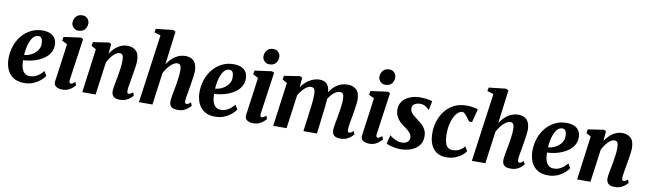

<svg xmlns="http://www.w3.org/2000/svg" viewBox="-44 -1422 6856 2037"><g transform="rotate(10 3384.5 -403.0)"><path d="M455 -104Q442 -82.5 412.2 -55.8Q382.5 -29 337.8 -8.8Q293 11.5 234 11.5Q177 11.5 137.8 -7.5Q98.5 -26.5 74.2 -58.8Q50 -91 39 -131Q28 -171 27.5 -212.5Q27.5 -289.5 50.5 -354.8Q73.5 -420 115.2 -468.5Q157 -517 212.8 -544Q268.5 -571 334 -571Q387 -571 420.5 -554.8Q454 -538.5 470.2 -510.5Q486.5 -482.5 487.5 -448Q488.5 -400 468.8 -363.5Q449 -327 415.8 -301.2Q382.5 -275.5 342 -258.8Q301.5 -242 260.2 -234Q219 -226 183.5 -225Q183.5 -188.5 189.2 -160Q195 -131.5 207 -111.5Q219 -91.5 237 -81Q255 -70.5 278.5 -70.5Q315 -70.5 342.5 -82.8Q370 -95 390.8 -113.8Q411.5 -132.5 426.5 -151ZM301.5 -505.5Q271 -505.5 249.8 -484.2Q228.5 -463 214.5 -428.8Q200.5 -394.5 193.2 -355.5Q186 -316.5 184 -281.5Q203 -282.5 225.8 -289.2Q248.5 -296 270.2 -308.8Q292 -321.5 310 -340Q328 -358.5 338.2 -382.5Q348.5 -406.5 347 -436Q346 -470.5 334.5 -488Q323 -505.5 301.5 -505.5Z M646.5 10Q615 10 594 1Q573 -8 563.5 -23.8Q554 -39.5 556.5 -60.5Q559.5 -83.5 564 -115Q568.5 -146.5 573.8 -185.8Q579 -225 585.5 -270.8Q592 -316.5 598.8 -367.2Q605.5 -418 612.5 -472.5L555.5 -501.5L563 -542.5L746 -567.5L771.5 -556L707.5 -105.5Q705 -87.5 709.2 -78Q713.5 -68.5 724 -68.5Q733 -68.5 743.2 -74Q753.5 -79.5 770.5 -93L783.5 -60Q778 -53 760.8 -36Q743.5 -19 714.8 -4.5Q686 10 646.5 10ZM703.5 -635Q673 -635 650.5 -658.8Q628 -682.5 630 -712.5Q632 -750.5 655.5 -776.8Q679 -803 720.5 -803Q756.5 -803 777 -780.2Q797.5 -757.5 797.5 -729Q797 -690 774 -662.5Q751 -635 703.5 -635Z M1064.5 -450.5Q1081.5 -476 1101.5 -497.5Q1121.5 -519 1144.5 -535Q1167.5 -551 1193.8 -559.5Q1220 -568 1249 -568Q1305 -568 1340.5 -535.5Q1376 -503 1376 -420.5Q1376 -404.5 1371.8 -373.5Q1367.5 -342.5 1361.8 -308.2Q1356 -274 1351.5 -247Q1347.5 -222 1342.5 -194.5Q1337.5 -167 1333.8 -141.5Q1330 -116 1330 -97.5Q1330 -79.5 1335.5 -74Q1341 -68.5 1347.5 -68.5Q1356 -68.5 1366 -73.5Q1376 -78.5 1392.5 -91.5L1405.5 -58.5Q1401 -51.5 1383.5 -34.8Q1366 -18 1336.8 -4Q1307.5 10 1266.5 10Q1228 10 1208.5 -1.8Q1189 -13.5 1182.2 -31.5Q1175.5 -49.5 1175.5 -68.5Q1176 -80.5 1178.2 -97.2Q1180.5 -114 1184.2 -134Q1188 -154 1192 -175.5Q1196 -197 1200 -217Q1203.5 -237 1207.5 -261Q1211.5 -285 1215 -310Q1218.5 -335 1220.8 -359.5Q1223 -384 1222.5 -405.5Q1222 -434 1217.5 -449.2Q1213 -464.5 1203.5 -470.5Q1194 -476.5 1178.5 -476.5Q1163 -476.5 1146 -466.8Q1129 -457 1112.5 -440.2Q1096 -423.5 1080.5 -401.2Q1065 -379 1052.5 -354L1004 0H860.5L923.5 -473L872 -501L880 -542.5L1049.5 -568L1073.5 -556.5Z M1890.5 10Q1851 10 1831.2 -1Q1811.5 -12 1805 -29.8Q1798.5 -47.5 1798.5 -68.5Q1798.5 -80.5 1801 -97.2Q1803.5 -114 1806.8 -134Q1810 -154 1814.2 -175.5Q1818.5 -197 1822 -217Q1825.5 -237 1829.8 -261Q1834 -285 1837.2 -310Q1840.5 -335 1843 -359.5Q1845.5 -384 1845 -405.5Q1844.5 -434 1839.8 -449.2Q1835 -464.5 1825.8 -470.5Q1816.5 -476.5 1801.5 -476.5Q1785 -476.5 1766.5 -466.2Q1748 -456 1729.2 -438Q1710.5 -420 1693.5 -396.5Q1676.5 -373 1663.5 -347L1616.5 0H1471L1573 -737.5L1504.5 -758L1512 -796.5L1695.5 -817L1723 -803.5L1677.5 -443.5Q1694.5 -470.5 1715.5 -493.2Q1736.5 -516 1761.5 -532.8Q1786.5 -549.5 1814.2 -558.8Q1842 -568 1872 -568Q1909.5 -568 1938 -554Q1966.5 -540 1982.5 -507.8Q1998.5 -475.5 1998.5 -420.5Q1998.5 -404.5 1994.2 -373.5Q1990 -342.5 1984.5 -308.2Q1979 -274 1974.5 -247Q1971.5 -228.5 1968 -208Q1964.5 -187.5 1960.8 -167.5Q1957 -147.5 1954.8 -129.5Q1952.5 -111.5 1952 -97.5Q1952 -79.5 1958 -74Q1964 -68.5 1970.5 -68.5Q1979.5 -68.5 1989 -73.8Q1998.5 -79 2016 -92.5L2029.5 -59Q2024.5 -52 2007 -35.2Q1989.5 -18.5 1960.5 -4.2Q1931.5 10 1890.5 10Z M2512.5 -104Q2499.5 -82.5 2469.8 -55.8Q2440 -29 2395.2 -8.8Q2350.5 11.5 2291.5 11.5Q2234.5 11.5 2195.2 -7.5Q2156 -26.5 2131.8 -58.8Q2107.5 -91 2096.5 -131Q2085.5 -171 2085 -212.5Q2085 -289.5 2108 -354.8Q2131 -420 2172.8 -468.5Q2214.5 -517 2270.2 -544Q2326 -571 2391.5 -571Q2444.5 -571 2478 -554.8Q2511.5 -538.5 2527.8 -510.5Q2544 -482.5 2545 -448Q2546 -400 2526.2 -363.5Q2506.5 -327 2473.2 -301.2Q2440 -275.5 2399.5 -258.8Q2359 -242 2317.8 -234Q2276.5 -226 2241 -225Q2241 -188.5 2246.8 -160Q2252.5 -131.5 2264.5 -111.5Q2276.5 -91.5 2294.5 -81Q2312.5 -70.5 2336 -70.5Q2372.5 -70.5 2400 -82.8Q2427.5 -95 2448.2 -113.8Q2469 -132.5 2484 -151ZM2359 -505.5Q2328.5 -505.5 2307.2 -484.2Q2286 -463 2272 -428.8Q2258 -394.5 2250.8 -355.5Q2243.5 -316.5 2241.5 -281.5Q2260.5 -282.5 2283.2 -289.2Q2306 -296 2327.8 -308.8Q2349.5 -321.5 2367.5 -340Q2385.5 -358.5 2395.8 -382.5Q2406 -406.5 2404.5 -436Q2403.5 -470.5 2392 -488Q2380.5 -505.5 2359 -505.5Z M2704 10Q2672.5 10 2651.5 1Q2630.5 -8 2621 -23.8Q2611.5 -39.5 2614 -60.5Q2617 -83.5 2621.5 -115Q2626 -146.5 2631.2 -185.8Q2636.5 -225 2643 -270.8Q2649.5 -316.5 2656.2 -367.2Q2663 -418 2670 -472.5L2613 -501.5L2620.5 -542.5L2803.5 -567.5L2829 -556L2765 -105.5Q2762.5 -87.5 2766.8 -78Q2771 -68.5 2781.5 -68.5Q2790.5 -68.5 2800.8 -74Q2811 -79.5 2828 -93L2841 -60Q2835.5 -53 2818.2 -36Q2801 -19 2772.2 -4.5Q2743.5 10 2704 10ZM2761 -635Q2730.5 -635 2708 -658.8Q2685.5 -682.5 2687.5 -712.5Q2689.5 -750.5 2713 -776.8Q2736.5 -803 2778 -803Q2814 -803 2834.5 -780.2Q2855 -757.5 2855 -729Q2854.5 -690 2831.5 -662.5Q2808.5 -635 2761 -635Z M3131.5 -556.5 3122.5 -449.5Q3138 -474.5 3160 -496Q3182 -517.5 3207.2 -533.8Q3232.5 -550 3260.5 -559Q3288.5 -568 3317 -568Q3352.5 -568 3377 -555Q3401.5 -542 3415 -512.2Q3428.5 -482.5 3431.5 -432Q3431.5 -424 3431.5 -415.5Q3431.5 -407 3431 -398Q3430.5 -389 3429.5 -379.5L3409 -410.5Q3425 -449 3447 -478Q3469 -507 3496.2 -527.2Q3523.5 -547.5 3555.5 -557.8Q3587.5 -568 3624 -568Q3679 -568 3715 -535.2Q3751 -502.5 3751 -420.5Q3751 -404.5 3747 -373.8Q3743 -343 3737.5 -308.5Q3732 -274 3727 -247Q3722.5 -222 3717.5 -194.5Q3712.5 -167 3709 -141.8Q3705.5 -116.5 3705 -97.5Q3705 -79.5 3710.2 -74Q3715.5 -68.5 3723 -68.5Q3732 -68.5 3741.8 -73.8Q3751.5 -79 3769 -93L3782.5 -60Q3777 -53 3759.8 -36Q3742.5 -19 3713.2 -4.5Q3684 10 3642.5 10Q3603.5 10 3583.8 -1.8Q3564 -13.5 3557.8 -31.8Q3551.5 -50 3552 -68.5Q3552 -84 3555.8 -108.8Q3559.5 -133.5 3565 -161.8Q3570.5 -190 3575 -218Q3579.5 -244.5 3585 -277.2Q3590.5 -310 3594.2 -343.5Q3598 -377 3597.5 -405.5Q3597 -448 3586.8 -462.2Q3576.5 -476.5 3554.5 -476.5Q3535.5 -476.5 3514.5 -466Q3493.5 -455.5 3473.5 -435.8Q3453.5 -416 3436.8 -388.5Q3420 -361 3409 -327.5L3432 -410Q3431.5 -386.5 3429.5 -358.2Q3427.5 -330 3424.8 -301Q3422 -272 3418.5 -247L3388.5 0H3243L3271.5 -217Q3275.5 -244.5 3279.2 -277Q3283 -309.5 3285.8 -342.2Q3288.5 -375 3288 -403Q3287 -449.5 3275.5 -463Q3264 -476.5 3238 -476.5Q3224 -476.5 3207.2 -467.8Q3190.5 -459 3173 -443Q3155.5 -427 3139.5 -406.2Q3123.5 -385.5 3111 -362.5L3061.5 0H2917.5L2981.5 -473L2930 -501L2938 -542.5L3106.5 -568Z M3953 10Q3921.5 10 3900.5 1Q3879.5 -8 3870 -23.8Q3860.5 -39.5 3863 -60.5Q3866 -83.5 3870.5 -115Q3875 -146.5 3880.2 -185.8Q3885.5 -225 3892 -270.8Q3898.5 -316.5 3905.2 -367.2Q3912 -418 3919 -472.5L3862 -501.5L3869.5 -542.5L4052.5 -567.5L4078 -556L4014 -105.5Q4011.5 -87.5 4015.8 -78Q4020 -68.5 4030.5 -68.5Q4039.5 -68.5 4049.8 -74Q4060 -79.5 4077 -93L4090 -60Q4084.5 -53 4067.2 -36Q4050 -19 4021.2 -4.5Q3992.5 10 3953 10ZM4010 -635Q3979.5 -635 3957 -658.8Q3934.5 -682.5 3936.5 -712.5Q3938.5 -750.5 3962 -776.8Q3985.5 -803 4027 -803Q4063 -803 4083.5 -780.2Q4104 -757.5 4104 -729Q4103.5 -690 4080.5 -662.5Q4057.5 -635 4010 -635Z M4514 -454.5H4509Q4499 -467.5 4473.5 -484.2Q4448 -501 4412.5 -501Q4390 -501 4371 -494.2Q4352 -487.5 4340.5 -474Q4329 -460.5 4329 -439.5Q4328.5 -419 4338.5 -401Q4348.5 -383 4368.2 -366Q4388 -349 4416 -328.5Q4443 -309 4466.2 -287.2Q4489.5 -265.5 4503.8 -236.2Q4518 -207 4518 -166Q4518 -121.5 4499.5 -88.8Q4481 -56 4449 -34Q4417 -12 4376.2 -1Q4335.5 10 4290.5 10Q4260.5 10 4228.5 4.5Q4196.5 -1 4171 -9Q4145.5 -17 4136 -24.5L4158.5 -116.5H4160.5Q4170.5 -106.5 4191.2 -93.8Q4212 -81 4237.8 -71.2Q4263.5 -61.5 4289 -61.5Q4308.5 -61.5 4327.8 -68Q4347 -74.5 4359.8 -89.2Q4372.5 -104 4372.5 -128Q4372.5 -149.5 4360.8 -167.5Q4349 -185.5 4329 -202.8Q4309 -220 4282.5 -238Q4260 -253.5 4237.5 -275.5Q4215 -297.5 4200 -328.8Q4185 -360 4185 -402.5Q4185 -452 4213.2 -489.2Q4241.5 -526.5 4291.5 -547.2Q4341.5 -568 4407 -568Q4434 -568 4460 -565Q4486 -562 4505.8 -557.8Q4525.5 -553.5 4533.5 -549.5Z M4779.5 10Q4694.5 10 4644.2 -48.2Q4594 -106.5 4593 -218Q4592 -279.5 4610.8 -341Q4629.5 -402.5 4667.8 -454Q4706 -505.5 4765 -536.8Q4824 -568 4903 -568Q4932.5 -568 4967 -563.2Q5001.5 -558.5 5025 -548.5L4988 -405L4956 -406Q4944.5 -422.5 4929 -443Q4913.5 -463.5 4898 -478.8Q4882.5 -494 4870.5 -494Q4847 -494 4823.8 -474.5Q4800.5 -455 4782.2 -419Q4764 -383 4753.5 -333.5Q4743 -284 4744 -224.5Q4745.5 -172 4755.8 -139.5Q4766 -107 4785.8 -92Q4805.5 -77 4835.5 -77Q4866.5 -77 4889.8 -85.2Q4913 -93.5 4930.5 -107.5Q4948 -121.5 4962.5 -139L4990.5 -91.5Q4978 -71.5 4949.5 -47.8Q4921 -24 4878.5 -7Q4836 10 4779.5 10Z M5477 10Q5437.5 10 5417.8 -1Q5398 -12 5391.5 -29.8Q5385 -47.5 5385 -68.5Q5385 -80.5 5387.5 -97.2Q5390 -114 5393.2 -134Q5396.5 -154 5400.8 -175.5Q5405 -197 5408.5 -217Q5412 -237 5416.2 -261Q5420.5 -285 5423.8 -310Q5427 -335 5429.5 -359.5Q5432 -384 5431.5 -405.5Q5431 -434 5426.2 -449.2Q5421.5 -464.5 5412.2 -470.5Q5403 -476.5 5388 -476.5Q5371.5 -476.5 5353 -466.2Q5334.5 -456 5315.8 -438Q5297 -420 5280 -396.5Q5263 -373 5250 -347L5203 0H5057.5L5159.5 -737.5L5091 -758L5098.5 -796.5L5282 -817L5309.5 -803.5L5264 -443.5Q5281 -470.5 5302 -493.2Q5323 -516 5348 -532.8Q5373 -549.5 5400.8 -558.8Q5428.5 -568 5458.5 -568Q5496 -568 5524.5 -554Q5553 -540 5569 -507.8Q5585 -475.5 5585 -420.5Q5585 -404.5 5580.8 -373.5Q5576.5 -342.5 5571 -308.2Q5565.5 -274 5561 -247Q5558 -228.5 5554.5 -208Q5551 -187.5 5547.2 -167.5Q5543.5 -147.5 5541.2 -129.5Q5539 -111.5 5538.5 -97.5Q5538.5 -79.5 5544.5 -74Q5550.5 -68.5 5557 -68.5Q5566 -68.5 5575.5 -73.8Q5585 -79 5602.5 -92.5L5616 -59Q5611 -52 5593.5 -35.2Q5576 -18.5 5547 -4.2Q5518 10 5477 10Z M6099 -104Q6086 -82.5 6056.2 -55.8Q6026.5 -29 5981.8 -8.8Q5937 11.5 5878 11.5Q5821 11.5 5781.8 -7.5Q5742.5 -26.5 5718.2 -58.8Q5694 -91 5683 -131Q5672 -171 5671.5 -212.5Q5671.5 -289.5 5694.5 -354.8Q5717.5 -420 5759.2 -468.5Q5801 -517 5856.8 -544Q5912.5 -571 5978 -571Q6031 -571 6064.5 -554.8Q6098 -538.5 6114.2 -510.5Q6130.5 -482.5 6131.5 -448Q6132.5 -400 6112.8 -363.5Q6093 -327 6059.8 -301.2Q6026.5 -275.5 5986 -258.8Q5945.5 -242 5904.2 -234Q5863 -226 5827.5 -225Q5827.5 -188.5 5833.2 -160Q5839 -131.5 5851 -111.5Q5863 -91.5 5881 -81Q5899 -70.5 5922.5 -70.5Q5959 -70.5 5986.5 -82.8Q6014 -95 6034.8 -113.8Q6055.5 -132.5 6070.5 -151ZM5945.5 -505.5Q5915 -505.5 5893.8 -484.2Q5872.5 -463 5858.5 -428.8Q5844.5 -394.5 5837.2 -355.5Q5830 -316.5 5828 -281.5Q5847 -282.5 5869.8 -289.2Q5892.5 -296 5914.2 -308.8Q5936 -321.5 5954 -340Q5972 -358.5 5982.2 -382.5Q5992.5 -406.5 5991 -436Q5990 -470.5 5978.5 -488Q5967 -505.5 5945.5 -505.5Z M6395.5 -450.5Q6412.5 -476 6432.5 -497.5Q6452.5 -519 6475.5 -535Q6498.5 -551 6524.8 -559.5Q6551 -568 6580 -568Q6636 -568 6671.5 -535.5Q6707 -503 6707 -420.5Q6707 -404.5 6702.8 -373.5Q6698.5 -342.5 6692.8 -308.2Q6687 -274 6682.5 -247Q6678.5 -222 6673.5 -194.5Q6668.5 -167 6664.8 -141.5Q6661 -116 6661 -97.5Q6661 -79.5 6666.5 -74Q6672 -68.5 6678.5 -68.5Q6687 -68.5 6697 -73.5Q6707 -78.5 6723.5 -91.5L6736.5 -58.5Q6732 -51.5 6714.5 -34.8Q6697 -18 6667.8 -4Q6638.5 10 6597.5 10Q6559 10 6539.5 -1.8Q6520 -13.5 6513.2 -31.5Q6506.5 -49.5 6506.5 -68.5Q6507 -80.5 6509.2 -97.2Q6511.5 -114 6515.2 -134Q6519 -154 6523 -175.5Q6527 -197 6531 -217Q6534.5 -237 6538.5 -261Q6542.5 -285 6546 -310Q6549.5 -335 6551.8 -359.5Q6554 -384 6553.5 -405.5Q6553 -434 6548.5 -449.2Q6544 -464.5 6534.5 -470.5Q6525 -476.5 6509.5 -476.5Q6494 -476.5 6477 -466.8Q6460 -457 6443.5 -440.2Q6427 -423.5 6411.5 -401.2Q6396 -379 6383.5 -354L6335 0H6191.5L6254.5 -473L6203 -501L6211 -542.5L6380.5 -568L6404.5 -556.5Z"/></g></svg>

Font: Merriweather Light 18pt ExtraBold
Style: Italic
Weight: 800
Italic angle: -7.8°
Version: Version 2.101